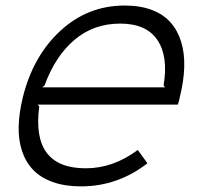

<svg xmlns="http://www.w3.org/2000/svg" viewBox="-20 -660 713 690"><path d="M131.8 -346.2H573.2L567.9 -353Q585.4 -457 545.7 -516.1Q505.9 -575.2 412.1 -575.2Q316.4 -575.2 247.6 -516.8Q178.7 -458.5 140.1 -353ZM626 -310.1Q625 -303.2 622.3 -294.4Q619.6 -285.6 619.1 -284.2H115.2L121.1 -277.8Q91.3 -55.2 288.1 -55.2Q386.7 -55.2 475.1 -121.1L509.8 -73.2Q402.8 9.8 271 9.8Q212.9 9.8 169.4 -5.9Q126 -21.5 99.1 -49.6Q72.3 -77.6 59.1 -117.4Q45.9 -157.2 47.1 -205.6Q48.3 -253.9 62 -310.1Q98.6 -458.5 197 -549.3Q295.4 -640.1 428.2 -640.1Q483.9 -640.1 525.6 -624.3Q567.4 -608.4 593 -579.3Q618.7 -550.3 631.1 -509.5Q643.6 -468.8 642.1 -418.5Q640.6 -368.2 626 -310.1Z"/></svg>

Font: Sinkin Sans 300 Light Italic
Style: Regular
Weight: 300
Italic angle: -112°
Designer: Keith Bates
Foundry: K-Type
Version: Sinkin Sans (version 1.0)  by Keith Bates   •   © 2014   www